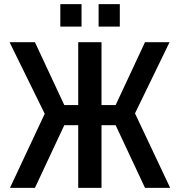

<svg xmlns="http://www.w3.org/2000/svg" viewBox="-20 -903 864 923"><path d="M28 0H148L289 -301H356V0H468V-301H536L677 0H798L629 -358L795 -700H677L536 -398H468V-700H356V-398H289L148 -700H26L195 -356ZM454 -775H556V-883H454ZM270 -775H372V-883H270Z"/></svg>

Font: Finlandica Medium
Style: Regular
Weight: 500
Designer: Niklas Ekholm, Juho Hiilivirta, Jaakko Suomalainen
Foundry: Helsinki Type Studio
Version: Version 2.000;Glyphs 3.2 (3202)